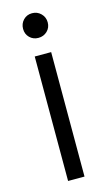

<svg xmlns="http://www.w3.org/2000/svg" viewBox="-107 -705 420 745"><g transform="rotate(-15 103.0 -332.5)"><path d="M70 0V-500H136V0ZM103 -566Q82 -566 68 -580Q54 -594 54 -615Q54 -636 68 -650.5Q82 -665 103 -665Q124 -665 138.5 -650.5Q153 -636 153 -615Q153 -594 138.5 -580Q124 -566 103 -566Z"/></g></svg>

Font: Akshar Light Light
Style: Regular
Weight: 300
Version: Version 1.100